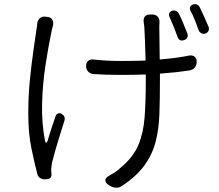

<svg xmlns="http://www.w3.org/2000/svg" viewBox="-20 -832 1040 910"><path d="M203 -752Q220 -751 227.5 -739.5Q235 -728 231 -711Q230 -705 229 -703Q228 -701 225 -687Q209 -611 195.5 -522.5Q182 -434 179.5 -342.5Q177 -251 193 -166Q198 -146 206 -165Q214 -194 223.5 -222.5Q233 -251 244 -283Q248 -292 256 -294.5Q264 -297 273 -292Q292 -279 285 -259Q275 -227 263.5 -190.5Q252 -154 242.5 -120.5Q233 -87 227 -63Q225 -53 223.5 -40Q222 -27 223 -18L224 -7Q226 14 204 17L196 18Q183 19 171.5 12.5Q160 6 157 -7Q144 -57 129 -128.5Q114 -200 114 -294Q114 -376 121.5 -451.5Q129 -527 138 -589.5Q147 -652 153 -694Q156 -710 156 -711.5Q156 -713 156 -719Q158 -736 168.5 -745.5Q179 -755 196 -753ZM796 -781Q805 -784 814.5 -780Q824 -776 828 -767Q839 -745 849 -720.5Q859 -696 868 -673Q872 -663 867.5 -654Q863 -645 852 -642Q831 -634 822 -656Q813 -681 803 -706Q793 -731 783 -753Q779 -762 782.5 -770Q786 -778 796 -781ZM895 -811Q905 -814 914 -810Q923 -806 927 -797Q938 -775 948.5 -751Q959 -727 969 -704Q972 -694 968 -685.5Q964 -677 953 -673Q944 -670 935 -674Q926 -678 922 -688Q913 -713 903 -738Q893 -763 882 -783Q874 -803 895 -811ZM388 -519Q388 -535 398 -543.5Q408 -552 423 -550Q446 -547 482.5 -545Q519 -543 551 -543Q582 -543 611.5 -543.5Q641 -544 670 -545Q669 -594 667 -640Q665 -686 664 -705Q663 -716 662 -720Q661 -724 661 -728Q659 -744 666.5 -753.5Q674 -763 690 -763H703Q718 -763 727 -753.5Q736 -744 736 -728Q736 -727 735.5 -720Q735 -713 735 -706L737 -550Q774 -553 809 -557.5Q844 -562 878 -569Q893 -571 903 -563Q913 -555 912 -538Q912 -522 902.5 -511Q893 -500 876 -498Q810 -488 738 -483V-450Q738 -364 735.5 -292Q733 -220 717.5 -160Q702 -100 664.5 -48Q627 4 558 49Q545 59 528 57.5Q511 56 497 46L491 42Q478 32 479.5 21Q481 10 495 2Q511 -7 524 -15Q537 -23 555 -40Q612 -88 636 -145.5Q660 -203 665.5 -277.5Q671 -352 671 -450V-479Q615 -477 552 -477Q515 -477 483 -478Q451 -479 423 -481Q408 -482 398 -492.5Q388 -503 388 -519Z"/></svg>

Font: Chiron GoRound TC N
Style: Regular
Weight: 350
Designer: Ryoko NISHIZUKA 西塚涼子 (kana, bopomofo & ideographs); Paul D. Hunt (Latin, Greek & Cyrillic); Sandoll Communications 산돌커뮤니
Foundry: Adobe
Version: Version 1.000;hotconv 1.1.1;makeotfexe 2.6.0